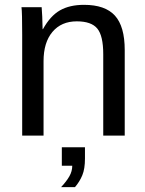

<svg xmlns="http://www.w3.org/2000/svg" viewBox="-20 -558 596 790"><path d="M159.2 -306.2V0H71.3V-415.5Q71.3 -507.8 68.4 -528.3H151.4Q152.8 -514.2 153.8 -490Q154.8 -465.8 155.3 -438H156.7Q187 -492.7 226.8 -515.4Q266.6 -538.1 325.7 -538.1Q412.6 -538.1 452.9 -493.7Q493.2 -449.2 493.2 -352.1V0H404.8V-335Q404.8 -410.6 380.4 -440.4Q356 -470.2 295.9 -470.2Q232.4 -470.2 195.8 -426.8Q159.2 -383.3 159.2 -306.2ZM329.6 94.2Q329.6 136.7 318.8 162.8Q308.1 189 288.6 211.9H231.4Q253.4 188.5 265.4 167.5Q277.3 146.5 277.3 124H234.4V47.9H329.6Z"/></svg>

Font: Arimo
Style: Regular
Weight: 400
Designer: Steve Matteson
Foundry: Monotype Imaging Inc.
Version: Version 1.33